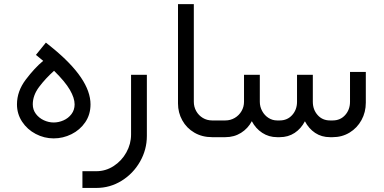

<svg xmlns="http://www.w3.org/2000/svg" viewBox="-20 -678 1897 949"><path d="M348.8 -162.2Q348.8 -134.7 333.4 -114.2Q318 -93.8 294.1 -83.2Q270.2 -72.6 245.4 -72.6Q220.6 -72.6 196.7 -83.6Q172.8 -94.7 157.4 -115.1Q142 -135.6 142 -162.2Q142 -206.8 173.5 -248.6Q205 -290.4 247.2 -328.1Q301.9 -274.4 325.4 -233.9Q348.8 -193.5 348.8 -162.2ZM63.9 -162.2Q63.9 -114.9 89.4 -76.3Q114.9 -37.7 156.7 -15.9Q198.5 6 245.4 6Q291.4 6 333.2 -14.7Q375 -35.4 401.2 -73.5Q427.4 -111.7 427.4 -162.2Q427.4 -288.1 237.6 -442.6L206.8 -467.4L157.6 -406.7L193.5 -377.3Q151.2 -342.4 107.5 -284.7Q63.9 -227 63.9 -162.2Z M456.3 250.9Q523.9 250.9 581.1 215.5Q638.3 180.1 672.1 120.9Q705.9 61.6 705.9 -6V-308.4H627.8V-12.9Q627.8 33.5 604.5 75.4Q581.3 117.2 541.8 142.7Q502.3 168.2 456.3 168.2H387.4V250.9Z M1063.4 -82.7H1028.5Q1003.2 -82.7 982.5 -95.1Q961.9 -107.5 949.9 -128.7Q938 -149.8 938 -175.1V-657.6H859.8V-166.4Q859.8 -121.3 881 -83.2Q902.1 -45 940.5 -22.5Q978.9 0 1028.5 0H1063.4Z M1063.4 0H1093.8Q1137.4 0 1171.4 -21.4Q1205.4 -42.7 1224.7 -79Q1243.6 -42.7 1276.2 -21.4Q1308.8 0 1349.7 0H1362.6Q1404.4 0 1436.4 -21.1Q1468.3 -42.3 1487.1 -78.6Q1506 -42.3 1537.7 -21.1Q1569.4 0 1611.2 0H1624.5Q1670.5 0 1708 -22.7Q1745.4 -45.5 1766.8 -84.6Q1788.1 -123.6 1788.1 -170.5V-322.6H1710V-175.1Q1710 -136 1686.1 -109.4Q1662.2 -82.7 1624.5 -82.7H1611.2Q1573.5 -82.7 1549.9 -109.4Q1526.2 -136 1526.2 -175.1V-308.4H1448.1V-175.1Q1448.1 -136 1424.2 -109.4Q1400.3 -82.7 1362.6 -82.7H1349.7Q1326.7 -82.7 1307.2 -95.1Q1287.7 -107.5 1276 -128.9Q1264.2 -150.3 1264.2 -175.1V-308.4H1186.1V-175.1Q1186.1 -149.8 1173.7 -128.7Q1161.3 -107.5 1140.2 -95.1Q1119 -82.7 1093.8 -82.7H1063.4Q1045 -74 1038.4 -57.7Q1031.7 -41.4 1038.4 -25Q1045 -8.7 1063.4 0Z"/></svg>

Font: Arad
Style: Regular
Weight: 400
Designer: Mohammad Darvishi
Version: Version 1.010;September 21, 2024;FontCreator 15.0.0.2992 64-